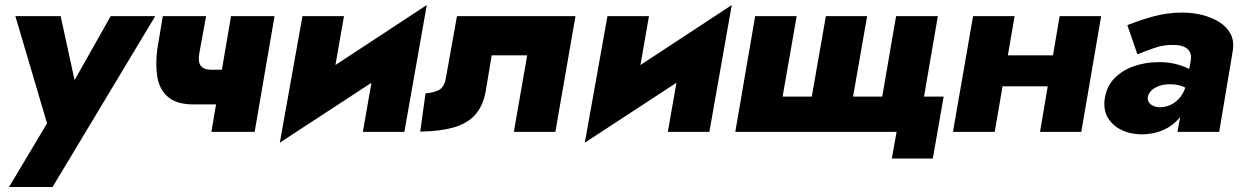

<svg xmlns="http://www.w3.org/2000/svg" viewBox="-20 -524 4940 763"><path d="M597 -460H420L211 -90L302 -88L221 -460H41L167 -34L16 219H189Z M750 -109H898L923 -247H818ZM898 -460 820 0H992L1071 -460ZM799 -460H627L605 -328Q597 -267 605.5 -217Q614 -167 648.5 -138Q683 -109 750 -109L818 -247Q790 -247 778 -262.5Q766 -278 772 -312Z M1635 -312 1676 -504 1134 -148 1092 43ZM1347 -460H1182L1092 43L1286 -111ZM1676 -504 1483 -349 1422 0H1587Z M2267 -460H1796L1751 -209Q1744 -176 1722.5 -165.5Q1701 -155 1671 -153L1650 -1Q1727 -2 1781 -17Q1835 -32 1867 -66.5Q1899 -101 1910 -160L1934 -304H2075L2022 0H2187Z M2847 -312 2888 -504 2346 -148 2304 43ZM2559 -460H2394L2304 43L2498 -111ZM2888 -504 2695 -349 2634 0H2799Z M3370 -140 3426 -460H3262L3206 -140H3090L3146 -460H2981L2902 0H3543L3524 106H3687L3730 -140H3652L3707 -460H3541L3486 -140Z M3844 -181H4218L4240 -304H3866ZM4191 -460 4113 0H4277L4356 -460ZM3847 -460 3767 0H3933L4012 -460Z M4541 -137Q4544 -154 4557 -165.5Q4570 -177 4588 -183Q4606 -189 4624 -189Q4657 -190 4680 -180.5Q4703 -171 4725 -153L4735 -231Q4710 -252 4669 -265Q4628 -278 4584 -277Q4530 -277 4483.5 -260Q4437 -243 4407 -211Q4377 -179 4370 -131Q4364 -87 4383 -55.5Q4402 -24 4438 -7Q4474 10 4520 10Q4567 9 4604.5 -8Q4642 -25 4667.5 -56Q4693 -87 4702 -129L4694 -188Q4687 -160 4671.5 -139.5Q4656 -119 4633.5 -108Q4611 -97 4585 -98Q4567 -99 4553.5 -109Q4540 -119 4541 -137ZM4500 -308Q4526 -319 4567.5 -333.5Q4609 -348 4654 -345Q4675 -344 4689.5 -336Q4704 -328 4709.5 -315Q4715 -302 4712 -284L4659 0H4825L4879 -322Q4885 -361 4870.5 -389Q4856 -417 4826 -436Q4796 -455 4757.5 -464.5Q4719 -474 4677 -474Q4618 -474 4562.5 -458.5Q4507 -443 4460 -424Z"/></svg>

Font: Jost ExtraBold
Style: Italic
Weight: 800
Italic angle: -5°
Version: Version 3.710